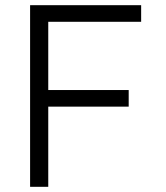

<svg xmlns="http://www.w3.org/2000/svg" viewBox="-20 -720 640 740"><path d="M96 0V-700H524V-636H166V-373H476V-309H166V0Z"/></svg>

Font: DM Mono Light
Style: Regular
Weight: 300
Designer: Colophon Foundry
Foundry: Colophon Foundry
Version: Version 1.000; ttfautohint (v1.8.2.53-6de2)